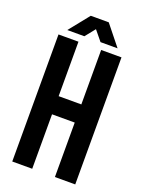

<svg xmlns="http://www.w3.org/2000/svg" viewBox="-158 -921 743 994"><g transform="rotate(20 213.5 -424.0)"><path d="M150 0H40V-700H150V-400H275V-700H387V0H275V-300H150ZM75 -737 164 -848H263L352 -737H258L213 -792L169 -737Z"/></g></svg>

Font: SVN-Bebas Neue
Style: Bold
Weight: 700
Designer: Ryoichi Tsunekawa
Foundry: Ryoichi Tsunekawa
Version: Version 1.300; ttfautohint (v1.7.9-c794)